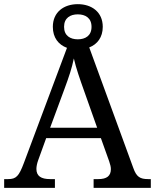

<svg xmlns="http://www.w3.org/2000/svg" viewBox="-20 -903 745 923"><path d="M0 0H244V-42H221C177 -42 155 -57 155 -91C155 -102 158 -118 164 -134L202 -239H465L505 -127C510 -112 513 -101 513 -90C513 -57 493 -42 453 -42H430V0H705V-42H692C653 -42 636 -53 621 -95L409 -675C448 -690 474 -724 474 -774C474 -845 421 -883 354 -883C287 -883 234 -845 234 -774C234 -722 261 -688 302 -673L95 -120C71 -56 58 -42 19 -42H0ZM354 -714C318 -714 288 -731 288 -774C288 -817 318 -834 354 -834C390 -834 420 -817 420 -774C420 -731 390 -714 354 -714ZM221 -289 289 -473C312 -535 325 -574 335 -622C346 -574 364 -523 385 -464L447 -289Z"/></svg>

Font: Noto Fangsong KSS Vertical
Style: Regular
Weight: 400
Designer: LIU Zhao, ZHANG Congyu, Kushim JIANG
Foundry: Guyu Beijing Co. Ltd.
Version: Version 1.000;November 16, 2022;FontCreator 11.5.0.2427 64-b